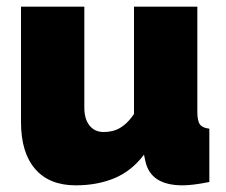

<svg xmlns="http://www.w3.org/2000/svg" viewBox="-20 -546 678 576"><path d="M43 -180V-526H233V-223Q233 -189 248.5 -169.5Q264 -150 291 -150Q306 -150 321 -154Q336 -158 351.5 -170Q367 -182 382 -204V-526H572V-210Q572 -183 580 -172.5Q588 -162 608 -160V0Q583 5 563 7.5Q543 10 528 10Q480 10 452 -8Q424 -26 416 -63L412 -82Q375 -33 323.5 -11.5Q272 10 207 10Q128 10 85.5 -39Q43 -88 43 -180Z"/></svg>

Font: Raleway Thin Black
Style: Regular
Weight: 900
Version: Version 4.026